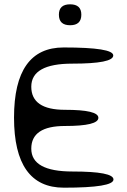

<svg xmlns="http://www.w3.org/2000/svg" viewBox="-20 -870 590 890"><path d="M316 -75Q506 -75 506 -38Q506 0 276 0Q45 0 45 -325Q45 -650 275 -650Q505 -650 505 -613Q505 -575 315 -575Q125 -575 125 -468Q125 -361 281 -361Q436 -361 436 -324Q436 -286 281 -286Q125 -286 125 -181Q125 -75 316 -75ZM357 -802Q357 -753 305 -753Q253 -753 253 -802Q253 -850 305 -850Q357 -850 357 -802Z"/></svg>

Font: Syne Mono
Style: Regular
Weight: 400
Monospace: yes
Designer: Lucas Descroix
Foundry: Bonjour Monde
Version: Version 2.000; ttfautohint (v1.8.3)